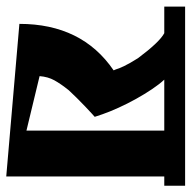

<svg xmlns="http://www.w3.org/2000/svg" viewBox="-20 -578 598 599"><g transform="rotate(90 278.5 -278.0)"><path d="M558 -492H529V1L53 -40Q53 -235 198 -334L195 -341Q193 -349 185 -366Q177 -383 160 -410Q110 -477 82 -492H-1V-557H558ZM386 -62V-492H227Q241 -477 256.5 -454Q272 -431 287 -404Q302 -377 314.5 -349.5Q327 -322 335 -299L343 -275Q343 -275 333.5 -266.5Q324 -258 311 -245.5Q298 -233 284 -219Q270 -205 260 -194Q240 -169 229 -149Q218 -129 216 -103Z"/></g></svg>

Font: Shorif Bongobondhu ANSI V1
Style: Regular
Weight: 400
Designer: Shorif Uddin Shishir, Shorif art & Design, e-mail : shorifart@gmail.com, facebook : Shorif2001
Foundry: Lipighor Font Foundry
Version: Designed by Shorif Uddin Shishir | Developed by Niladri Shek